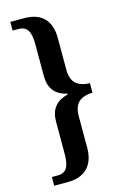

<svg xmlns="http://www.w3.org/2000/svg" viewBox="-133 -818 644 1003"><g transform="rotate(-15 189.5 -317.0)"><path d="M30 126H106C199 126 248 70 248 -20V-192C248 -271 293 -289 349 -292V-343C293 -345 248 -365 248 -443V-615C248 -708 199 -760 106 -760H30V-713H62C112 -713 126 -677 126 -611V-441C126 -378 155 -335 221 -321V-316C155 -300 126 -258 126 -195V-22C126 43 112 79 62 79H30Z"/></g></svg>

Font: Noto Serif Ethiopic Condensed SemiBold
Style: Regular
Weight: 600
Width: 3
Designer: Monotype Design Team
Foundry: Monotype Imaging Inc.
Version: Version 2.102